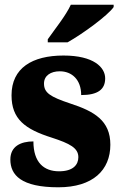

<svg xmlns="http://www.w3.org/2000/svg" viewBox="-20 -786 512 816"><path d="M183 -619V-606H267C333 -643 439 -721 463 -756V-766H281C261 -721 210 -658 183 -619ZM228 10C375 10 449 -63 449 -171C449 -274 380 -313 279 -346C192 -375 167 -392 167 -431C167 -465 196 -483 234 -483C285 -483 325 -448 325 -382C396 -382 427 -406 427 -453C427 -500 378 -550 250 -550C117 -550 29 -497 29 -381C29 -280 86 -237 200 -201C277 -176 313 -157 313 -118C313 -86 291 -58 231 -58C167 -58 122 -95 122 -185C68 -185 24 -164 24 -108C24 -42 70 10 228 10Z"/></svg>

Font: Noto Serif Devanagari SemiCondensed Black
Style: Regular
Weight: 900
Width: 4
Designer: Universal Thirst, Indian Type Foundry and the Monotype Design Team
Foundry: Monotype Imaging Inc.
Version: Version 2.004